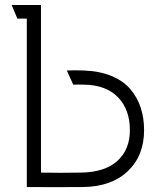

<svg xmlns="http://www.w3.org/2000/svg" viewBox="-20 -753 650 773"><path d="M145 -58.1Q221.7 -56.6 306.2 -58.1Q402.3 -59.6 452.6 -105.2Q502.9 -150.9 502.9 -229Q502.9 -311.5 455.6 -360.8Q408.2 -410.2 320.8 -412.1Q291.5 -413.1 274.9 -412.1L249 -469.2Q282.7 -470.7 317.9 -469.2Q381.3 -466.8 429 -447Q476.6 -427.2 504.6 -394.3Q532.7 -361.3 546.4 -319.8Q560.1 -278.3 560.1 -229Q560.1 -126 494.4 -63.7Q428.7 -1.5 314.9 0Q199.2 1 87.9 0V-678.2H49.8L26.9 -732.9H145Z"/></svg>

Font: Kreadon Light
Style: Regular
Weight: 300
Designer: kohakuno
Foundry: StudioGnu
Version: Version 1.000;Glyphs 3.1.2 (3151)